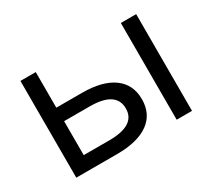

<svg xmlns="http://www.w3.org/2000/svg" viewBox="-107 -720 1007 911"><g transform="rotate(-30 397.0 -265.0)"><path d="M630 0V-530H714V0ZM80 0V-530H164V-335H304Q416 -335 476 -291.5Q536 -248 536 -167Q536 -86 476 -43Q416 0 304 0ZM164 -75H304Q448 -75 448 -167Q448 -261 304 -261H164Z"/></g></svg>

Font: Geist
Style: Regular
Weight: 400
Designer: Basement.studio, Andrés Briganti, Mateo Zaragoza
Foundry: Basement.studio, Vercel, Andrés Briganti, Guido Ferreyra, Mateo Zaragoza
Version: Version 1.401